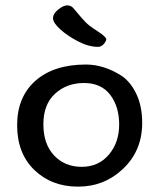

<svg xmlns="http://www.w3.org/2000/svg" viewBox="-20 -685 595 717"><path d="M511 -226Q511 -123 440.5 -55.5Q370 12 271.5 12Q173 12 108.5 -50Q44 -112 44 -217.5Q44 -323 112.5 -383.5Q181 -444 301 -444Q368 -444 434 -402Q468 -379 489.5 -333.5Q511 -288 511 -226ZM285 -62Q348 -62 386.5 -107.5Q425 -153 425 -220Q425 -287 391.5 -331Q358 -375 293.5 -375Q229 -375 185.5 -335Q142 -295 142 -221Q142 -147 182 -104.5Q222 -62 285 -62ZM346 -510Q311 -510 271.5 -530.5Q232 -551 205 -575.5Q178 -600 178 -617Q178 -634 197.5 -649.5Q217 -665 231 -665Q245 -665 254.5 -654Q264 -643 282 -621.5Q300 -600 314.5 -589Q329 -578 345 -568Q377 -547 377 -538Q375 -528 366 -519Q357 -510 346 -510Z"/></svg>

Font: Cagliostro
Style: Regular
Weight: 400
Designer: Matthew Desmond
Foundry: Matthew Desmond
Version: Version